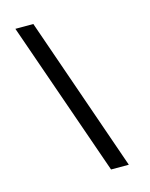

<svg xmlns="http://www.w3.org/2000/svg" viewBox="-111 -797 680 872"><g transform="rotate(-15 229.0 -361.5)"><path d="M301.3 3.9 46.9 -725.6H131.3L384.8 3.9Z"/></g></svg>

Font: Comme Medium
Style: Regular
Weight: 500
Version: Version 1.000;gftools[0.9.27]